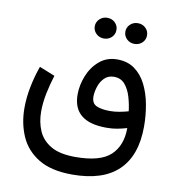

<svg xmlns="http://www.w3.org/2000/svg" viewBox="-87 -651 865 945"><g transform="rotate(10 346.0 -179.0)"><path d="M472.2 -522.5Q472.2 -543.9 488 -559.1Q503.9 -574.2 526.4 -574.2Q549.3 -574.2 564.9 -559.3Q580.6 -544.4 580.6 -522.5Q580.6 -500.5 564.9 -485.6Q549.3 -470.7 526.4 -470.7Q503.9 -470.7 488 -485.8Q472.2 -501 472.2 -522.5ZM319.3 -522.5Q319.3 -543.9 335.2 -559.1Q351.1 -574.2 373.5 -574.2Q396.5 -574.2 412.1 -559.3Q427.7 -544.4 427.7 -522.5Q427.7 -500.5 412.1 -485.6Q396.5 -470.7 373.5 -470.7Q351.1 -470.7 335.2 -485.8Q319.3 -501 319.3 -522.5ZM336.4 215.8Q231 215.8 167.7 177.2Q104.5 138.7 76.4 74.5Q48.3 10.3 48.3 -66.4Q48.3 -118.2 59.1 -172.6Q69.8 -227.1 88.4 -278.8L166 -247.6Q151.9 -202.6 142.1 -155.3Q132.3 -107.9 132.3 -63.5Q132.3 -10.7 151.1 32.7Q169.9 76.2 214.4 102.1Q258.8 127.9 336.4 127.9Q460.9 127.9 512.5 79.3Q564 30.8 564 -56.6Q538.6 -49.3 515.4 -44.9Q492.2 -40.5 461.9 -40.5Q294.4 -40.5 294.4 -177.2Q294.4 -224.1 313.2 -271.2Q332 -318.4 368.7 -349.6Q405.3 -380.9 457.5 -380.9Q508.8 -380.9 544.4 -355.2Q580.1 -329.6 602.1 -285.9Q624 -242.2 634 -188.5Q644 -134.8 644 -78.1Q644 66.4 566.9 141.1Q489.7 215.8 336.4 215.8ZM465.3 -124.5Q488.3 -124.5 511.2 -128.7Q534.2 -132.8 556.6 -139.2Q552.7 -173.8 542.2 -209.7Q531.7 -245.6 511.2 -269.8Q490.7 -293.9 456.5 -293.9Q426.8 -293.9 408.2 -274.9Q389.6 -255.9 381.3 -229.2Q373 -202.6 373 -180.7Q373 -147.5 397 -136Q420.9 -124.5 465.3 -124.5Z"/></g></svg>

Font: Vazirmatn RD FD
Style: Regular
Weight: 400
Designer: Saber Rastikerdar
Foundry: Saber Rastikerdar
Version: Version 33.003